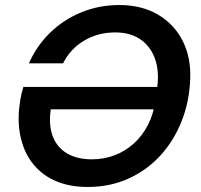

<svg xmlns="http://www.w3.org/2000/svg" viewBox="-20 -732 799 764"><path d="M329 12Q260 12 207 -9.5Q154 -31 118.5 -71.5Q83 -112 67 -167Q51 -222 55 -287Q57 -310 61 -335.5Q65 -361 73 -386H630L614 -297H182Q173 -234 190 -189.5Q207 -145 247 -121.5Q287 -98 346 -98Q393 -98 435.5 -114Q478 -130 512 -160.5Q546 -191 568.5 -234.5Q591 -278 598 -331L606 -387Q614 -453 595.5 -501.5Q577 -550 537 -576.5Q497 -603 438 -603Q370 -603 315 -570.5Q260 -538 231 -480H95Q126 -550 179.5 -602Q233 -654 303.5 -683Q374 -712 455 -712Q543 -712 607.5 -674.5Q672 -637 706 -571Q740 -505 737 -420Q734 -329 703 -250.5Q672 -172 618 -113Q564 -54 490.5 -21Q417 12 329 12Z"/></svg>

Font: DM Sans 17pt SemiBold
Style: Italic
Weight: 600
Italic angle: -10°
Version: Version 4.004;gftools[0.9.30]